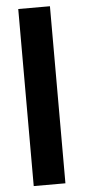

<svg xmlns="http://www.w3.org/2000/svg" viewBox="-55 -817 375 848"><g transform="rotate(-5 132.0 -392.5)"><path d="M59.5 0H200V-785H59.5Z"/></g></svg>

Font: Anybody Thin SemiBold
Style: Regular
Weight: 600
Version: Version 1.113;gftools[0.9.25]